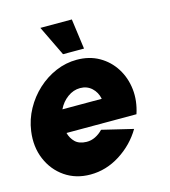

<svg xmlns="http://www.w3.org/2000/svg" viewBox="-115 -785 782 884"><g transform="rotate(-15 276.0 -343.0)"><path d="M208 13Q139 13 87.2 -22.5Q35.5 -58 10.2 -118Q-15 -178 -5 -250.5Q2.5 -305 28.8 -352.8Q55 -400.5 94.5 -436.8Q134 -473 182.2 -493.5Q230.5 -514 282 -514Q342 -514 388 -487.8Q434 -461.5 462.2 -416.8Q490.5 -372 496.8 -316Q503 -260 483.5 -200.5H150Q157 -174 175.5 -156Q194 -138 229 -137Q251 -136.5 271.2 -146.5Q291.5 -156.5 307.5 -173.5L455.5 -138Q416 -71.5 349.5 -29.2Q283 13 208 13ZM160 -310.5H347.5Q341 -343 318.5 -363.5Q296 -384 263.5 -384Q231.5 -384 203.5 -363.5Q175.5 -343 160 -310.5ZM159 -699H309L328.5 -555H228.5Z"/></g></svg>

Font: Urbanist Black
Style: Italic
Weight: 900
Italic angle: -8°
Designer: Corey Hu
Foundry: Corey Hu
Version: Version 1.330; ttfautohint (v1.8.4.7-5d5b)